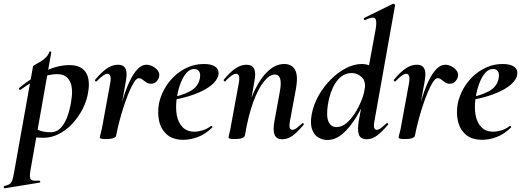

<svg xmlns="http://www.w3.org/2000/svg" viewBox="-92 -746 2832 1041"><path d="M-67 275Q-70 276 -71.5 270Q-73 264 -69 263Q-49 258 -39.5 251.5Q-30 245 -25 229.5Q-20 214 -15 185L87 -386Q87 -389 99 -395.5Q111 -402 127.5 -412Q144 -422 157.5 -435.5Q171 -449 175 -464Q177 -468 182 -467Q187 -466 186 -462L73 178Q66 217 75.5 227Q85 237 120 233Q124 233 126 238Q128 243 123 244ZM145 1Q120 1 95.5 -2Q71 -5 57 -8L67 -70Q88 -54 115 -41.5Q142 -29 182 -29Q216 -29 239 -54.5Q262 -80 276.5 -123Q291 -166 297 -220Q301 -252 295.5 -280Q290 -308 271.5 -326Q253 -344 216 -344Q172 -344 125 -322.5Q78 -301 20 -260Q16 -256 12.5 -261Q9 -266 13 -270Q77 -323 147.5 -358Q218 -393 285 -393Q345 -393 371 -357Q397 -321 387 -253Q380 -202 356.5 -156Q333 -110 299.5 -74.5Q266 -39 226 -19Q186 1 145 1Z M538 -12 528 -13Q538 -66 551 -120.5Q564 -175 579.5 -224Q595 -273 614 -311.5Q633 -350 655 -372.5Q677 -395 702 -395Q718 -395 735 -386.5Q752 -378 763 -364Q774 -350 771 -333Q770 -320 758 -306Q746 -292 727 -292Q712 -292 701 -299.5Q690 -307 680.5 -314.5Q671 -322 660 -322Q649 -322 635 -300.5Q621 -279 606.5 -244Q592 -209 578.5 -167.5Q565 -126 554.5 -85Q544 -44 538 -12ZM482 8Q463 8 456 5.5Q449 3 449 0Q449 -4 455 -26Q461 -48 465 -74L506 -297Q509 -314 508 -324.5Q507 -335 502.5 -340.5Q498 -346 490 -346Q481 -346 466.5 -336Q452 -326 433 -306Q429 -302 425 -306.5Q421 -311 425 -315Q461 -358 490 -376.5Q519 -395 547 -395Q569 -395 580 -385Q591 -375 593.5 -356Q596 -337 591 -309L538 -12Q535 8 482 8Z M903 12Q845 12 812.5 -17Q780 -46 770.5 -91Q761 -136 770 -185Q778 -224 799 -262.5Q820 -301 852 -331.5Q884 -362 925 -380.5Q966 -399 1013 -399Q1054 -399 1074.5 -385Q1095 -371 1093 -345Q1090 -319 1066 -295Q1042 -271 1002.5 -252Q963 -233 914.5 -219.5Q866 -206 816 -201L818 -214Q889 -225 937 -250.5Q985 -276 992 -324Q996 -346 987.5 -359Q979 -372 961 -372Q938 -372 919.5 -351.5Q901 -331 887.5 -296Q874 -261 867 -218Q859 -167 866 -125Q873 -83 897 -57.5Q921 -32 962 -32Q981 -32 1005.5 -39Q1030 -46 1052 -63Q1054 -65 1057.5 -61Q1061 -57 1059 -55Q1021 -18 980.5 -3Q940 12 903 12Z M1439 9Q1406 9 1396.5 -16Q1387 -41 1396 -89L1425 -248Q1443 -342 1398 -342Q1370 -342 1339 -304Q1308 -266 1281 -192.5Q1254 -119 1236 -12L1218 -13Q1238 -132 1272.5 -218.5Q1307 -305 1352.5 -352Q1398 -399 1449 -399Q1491 -399 1508 -367Q1525 -335 1513 -267L1480 -89Q1475 -61 1479.5 -51.5Q1484 -42 1493 -42Q1504 -42 1517 -52Q1530 -62 1546 -77Q1549 -81 1553 -77Q1557 -73 1554 -69Q1523 -32 1496 -11.5Q1469 9 1439 9ZM1180 8Q1161 8 1154 5.5Q1147 3 1147 0Q1147 -4 1152.5 -26Q1158 -48 1162 -74L1203 -297Q1212 -346 1188 -346Q1178 -346 1163.5 -336Q1149 -326 1130 -306Q1127 -302 1123 -306.5Q1119 -311 1122 -315Q1158 -358 1187 -376.5Q1216 -395 1244 -395Q1276 -395 1286 -372.5Q1296 -350 1288 -309L1236 -12Q1231 8 1180 8Z M1683 13Q1657 13 1634 -0.5Q1611 -14 1600 -44.5Q1589 -75 1598 -126Q1608 -180 1636 -229Q1664 -278 1703 -316.5Q1742 -355 1785 -377Q1828 -399 1869 -399Q1902 -399 1927.5 -383Q1953 -367 1955 -332L1905 -246Q1876 -171 1840.5 -112.5Q1805 -54 1765.5 -20.5Q1726 13 1683 13ZM1733 -57Q1761 -57 1786.5 -78.5Q1812 -100 1832.5 -132.5Q1853 -165 1867 -199.5Q1881 -234 1885 -260Q1893 -305 1869.5 -327.5Q1846 -350 1814 -350Q1767 -350 1733.5 -305.5Q1700 -261 1686 -180Q1676 -116 1689 -86.5Q1702 -57 1733 -57ZM1897 9Q1863 9 1854 -16Q1845 -41 1853 -89L1945 -589Q1953 -637 1940.5 -647Q1928 -657 1887 -637Q1883 -636 1881 -642Q1879 -648 1883 -649L2038 -725Q2043 -727 2047 -723Q2051 -719 2050 -717L1938 -89Q1933 -61 1937.5 -51.5Q1942 -42 1950 -42Q1961 -42 1974 -52Q1987 -62 2003 -77Q2007 -81 2011 -77Q2015 -73 2011 -69Q1980 -32 1953 -11.5Q1926 9 1897 9Z M2158 -12 2148 -13Q2158 -66 2171 -120.5Q2184 -175 2199.5 -224Q2215 -273 2234 -311.5Q2253 -350 2275 -372.5Q2297 -395 2322 -395Q2338 -395 2355 -386.5Q2372 -378 2383 -364Q2394 -350 2391 -333Q2390 -320 2378 -306Q2366 -292 2347 -292Q2332 -292 2321 -299.5Q2310 -307 2300.5 -314.5Q2291 -322 2280 -322Q2269 -322 2255 -300.5Q2241 -279 2226.5 -244Q2212 -209 2198.5 -167.5Q2185 -126 2174.5 -85Q2164 -44 2158 -12ZM2102 8Q2083 8 2076 5.5Q2069 3 2069 0Q2069 -4 2075 -26Q2081 -48 2085 -74L2126 -297Q2129 -314 2128 -324.5Q2127 -335 2122.5 -340.5Q2118 -346 2110 -346Q2101 -346 2086.5 -336Q2072 -326 2053 -306Q2049 -302 2045 -306.5Q2041 -311 2045 -315Q2081 -358 2110 -376.5Q2139 -395 2167 -395Q2189 -395 2200 -385Q2211 -375 2213.5 -356Q2216 -337 2211 -309L2158 -12Q2155 8 2102 8Z M2523 12Q2465 12 2432.5 -17Q2400 -46 2390.5 -91Q2381 -136 2390 -185Q2398 -224 2419 -262.5Q2440 -301 2472 -331.5Q2504 -362 2545 -380.5Q2586 -399 2633 -399Q2674 -399 2694.5 -385Q2715 -371 2713 -345Q2710 -319 2686 -295Q2662 -271 2622.5 -252Q2583 -233 2534.5 -219.5Q2486 -206 2436 -201L2438 -214Q2509 -225 2557 -250.5Q2605 -276 2612 -324Q2616 -346 2607.5 -359Q2599 -372 2581 -372Q2558 -372 2539.5 -351.5Q2521 -331 2507.5 -296Q2494 -261 2487 -218Q2479 -167 2486 -125Q2493 -83 2517 -57.5Q2541 -32 2582 -32Q2601 -32 2625.5 -39Q2650 -46 2672 -63Q2674 -65 2677.5 -61Q2681 -57 2679 -55Q2641 -18 2600.5 -3Q2560 12 2523 12Z"/></svg>

Font: Cormorant Garamond Light
Style: Italic
Weight: 300
Italic angle: -10°
Designer: Christian Thalmann (Catharsis Fonts)
Foundry: Catharsis Fonts
Version: Version 4.001